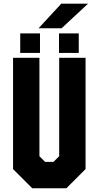

<svg xmlns="http://www.w3.org/2000/svg" viewBox="-20 -1010 529 1030"><path d="M153 0 50 -103V-700H191.5V-172L222 -141.5H267L297.5 -172V-700H439V-103L336 0ZM296.5 -726V-831H402.5V-726ZM88.5 -726V-831H194.5V-726ZM187 -858.5 309 -990.5H452.5L310.5 -858.5Z"/></svg>

Font: Tourney Condensed Black
Style: Regular
Weight: 900
Width: 3
Designer: Tyler Finck
Foundry: Etcetera Type Co
Version: Version 1.010; ttfautohint (v1.8.3)